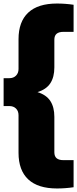

<svg xmlns="http://www.w3.org/2000/svg" viewBox="-26 -838 436 1088"><path d="M186.5 -316Q236.5 -300.5 259.2 -265.8Q282 -231 282 -176V25Q282 48 295 58.8Q308 69.5 333.5 69.5H391V223Q344 230 297 230Q189 230 134 178.5Q79 127 79 28V-185Q79 -208.5 64.8 -222.8Q50.5 -237 27 -237H-5.5V-395H27Q50.5 -395 64.8 -409.5Q79 -424 79 -447V-616Q79 -715 134 -766.5Q189 -818 297 -818Q343.5 -818 391 -811V-657.5H333.5Q308 -657.5 295 -646.8Q282 -636 282 -613V-456Q282 -401 259.2 -366.2Q236.5 -331.5 186.5 -316Z"/></svg>

Font: Encode Sans Semi Condensed Black
Style: Regular
Weight: 900
Width: 4
Designer: Multiple Designers
Foundry: Impallari Type
Version: Version 2.000